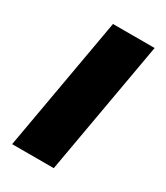

<svg xmlns="http://www.w3.org/2000/svg" viewBox="-140 -591 568 655"><g transform="rotate(30 144.0 -263.5)"><path d="M16 0H180L273 -527H109Z"/></g></svg>

Font: Archivo ExtraBold
Style: Italic
Weight: 800
Italic angle: -10°
Designer: Hector Gatti
Foundry: Omnibus-Type
Version: Version 2.001